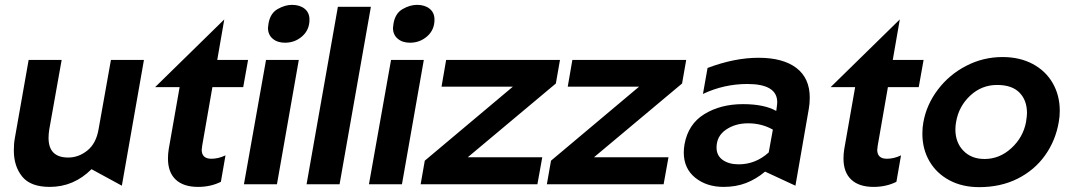

<svg xmlns="http://www.w3.org/2000/svg" viewBox="-20 -759 4416 791"><path d="M37 -139Q37 -74 71.5 -31.5Q106 11 185 11Q284 11 357 -62L482 6L573 -512H437L386 -226Q376 -168 340 -139Q304 -110 261 -110Q180 -110 180 -191Q180 -207 183 -226L234 -512H98L41 -189Q37 -168 37 -139Z M672 -106Q672 -49 704 -19Q736 11 796 11Q848 11 890 -10L909 -119Q880 -105 851 -105Q811 -105 811 -142Q811 -147 813 -159L855 -400H982L1002 -512H875L904 -679L619 -400H720L675 -144Q672 -125 672 -106Z M1211 -512H1076L985 0H1121ZM1086 -661Q1084 -649 1084 -644Q1084 -616 1103.5 -599.5Q1123 -583 1154 -583Q1195 -583 1225 -609.5Q1255 -636 1255 -678Q1255 -707 1235 -723Q1215 -739 1183 -739Q1154 -739 1123.5 -721.5Q1093 -704 1086 -661Z M1508 -731H1372L1243 0H1379Z M1726 -512H1591L1500 0H1636ZM1601 -661Q1599 -649 1599 -644Q1599 -616 1618.5 -599.5Q1638 -583 1669 -583Q1710 -583 1740 -609.5Q1770 -636 1770 -678Q1770 -707 1750 -723Q1730 -739 1698 -739Q1669 -739 1638.5 -721.5Q1608 -704 1601 -661Z M2270 -415 2287 -512H1818L1799 -402H2093L1730 -97L1713 0H2194L2214 -111H1907Z M2790 -415 2807 -512H2338L2319 -402H2613L2250 -97L2233 0H2714L2734 -111H2427Z M3023 -82Q2983 -82 2957.5 -100Q2932 -118 2932 -151Q2932 -198 2970.5 -224.5Q3009 -251 3062 -251Q3118 -251 3164 -225L3147 -131Q3093 -82 3023 -82ZM3316 -357Q3316 -437 3261 -479Q3206 -521 3105 -521Q3006 -521 2895 -479L2876 -372Q2963 -413 3059 -413Q3182 -413 3182 -338Q3182 -331 3180 -317L3178 -302Q3128 -330 3041 -330Q2949 -330 2882 -289Q2815 -248 2800 -164Q2797 -146 2797 -131Q2797 -65 2844 -27Q2891 11 2961 11Q3012 11 3053.5 -5Q3095 -21 3132 -52L3257 6L3312 -310Q3316 -331 3316 -357Z M3455 -106Q3455 -49 3487 -19Q3519 11 3579 11Q3631 11 3673 -10L3692 -119Q3663 -105 3634 -105Q3594 -105 3594 -142Q3594 -147 3596 -159L3638 -400H3765L3785 -512H3658L3687 -679L3402 -400H3503L3458 -144Q3455 -125 3455 -106Z M4342 -257Q4346 -278 4346 -303Q4346 -366 4317 -416.5Q4288 -467 4234.5 -495.5Q4181 -524 4110 -524Q4031 -524 3961 -488Q3891 -452 3844 -390Q3797 -328 3784 -255Q3780 -234 3780 -208Q3780 -145 3809 -95Q3838 -45 3891 -16.5Q3944 12 4014 12Q4103 12 4172.5 -23Q4242 -58 4285.5 -119Q4329 -180 4342 -257ZM4211 -293Q4211 -282 4207 -256Q4195 -193 4146.5 -148.5Q4098 -104 4036 -104Q3982 -104 3949 -138Q3916 -172 3916 -226Q3916 -241 3919 -257Q3930 -321 3977 -365Q4024 -409 4088 -409Q4149 -409 4180 -377.5Q4211 -346 4211 -293Z"/></svg>

Font: Geom SemiBold
Style: Bold Italic
Weight: 600
Italic angle: -10°
Version: Version 1.102